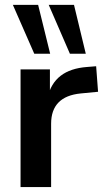

<svg xmlns="http://www.w3.org/2000/svg" viewBox="-20 -762 424 782"><path d="M63.7 0H188.2V-257.8C188.2 -332.4 228.4 -373.5 308.8 -381.4L379.4 -388.2L371.6 -492.2L334.3 -489.2C245.1 -482.4 191.2 -442.2 173.5 -363.7H183.3V-479.4H63.7ZM264.7 -543.1H329.4L281.4 -742.2H178.4ZM119.6 -543.1H184.3L135.3 -742.2H32.4Z"/></svg>

Font: LL Pando Sans
Style: Bold
Weight: 700
Designer: Joshua Smith
Foundry: Joshua Smith
Version: Version 1.000;Glyphs 3.2.1 (3258)